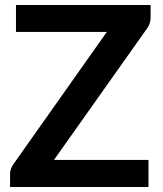

<svg xmlns="http://www.w3.org/2000/svg" viewBox="-20 -743 646 763"><path d="M578.5 -673.5Q578.5 -650.5 565.5 -631.5L194.5 -107.5H570V0H20V-53Q20 -63 23.5 -72.2Q27 -81.5 32.5 -89.5L404.5 -616H43.5V-723H578.5Z"/></svg>

Font: LatoLatin
Style: Bold
Weight: 700
Designer: Lukasz Dziedzic with Adam Twardoch and Botio Nikoltchev
Foundry: tyPoland Lukasz Dziedzic
Version: Version 2.015; 2015-08-06; http://www.latofonts.com/